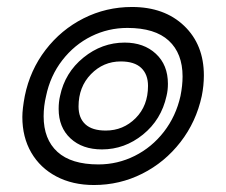

<svg xmlns="http://www.w3.org/2000/svg" viewBox="-20 -515 647 550"><path d="M44 -180Q44 -203 51 -240Q66 -314 110.5 -372Q155 -430 219.5 -462.5Q284 -495 358 -495Q451 -495 507.5 -441Q564 -387 564 -299Q564 -270 558 -240Q542 -166 497 -108Q452 -50 387.5 -17.5Q323 15 249 15Q188 15 141.5 -9.5Q95 -34 69.5 -78Q44 -122 44 -180ZM497 -240Q503 -270 503 -296Q503 -362 463.5 -398.5Q424 -435 345 -435Q290 -435 241.5 -411Q193 -387 158.5 -342.5Q124 -298 112 -240Q105 -211 105 -182Q105 -116 144.5 -80Q184 -44 262 -44Q317 -44 366 -68.5Q415 -93 449.5 -137.5Q484 -182 497 -240ZM148 -203Q148 -223 152 -240Q166 -307 219 -350Q272 -393 337 -393Q392 -393 426.5 -361Q461 -329 461 -275Q461 -256 457 -240Q442 -172 389.5 -129.5Q337 -87 272 -87Q216 -87 182 -118.5Q148 -150 148 -203ZM404 -269Q404 -302 384.5 -320.5Q365 -339 326 -339Q276 -339 240.5 -302.5Q205 -266 205 -210Q205 -177 224.5 -159Q244 -141 283 -141Q333 -141 368.5 -176.5Q404 -212 404 -269Z"/></svg>

Font: Prompt Light
Style: Italic
Weight: 300
Italic angle: -12°
Designer: Katatrad Team
Foundry: CadsonDemak
Version: Version 1.000